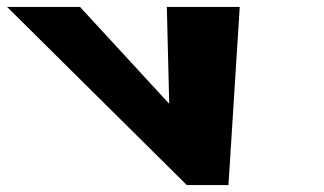

<svg xmlns="http://www.w3.org/2000/svg" viewBox="-283 -533 933 553"><path d="M-52.5 -513H-262.5L255 0H375L407.5 -513H197.5L204.4 -234Z"/></svg>

Font: Hussar
Style: BdOpOblFive
Weight: 700
Foundry: Cannot Into Space Fonts
Version: Version 2.00